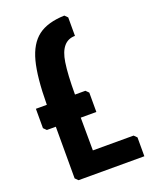

<svg xmlns="http://www.w3.org/2000/svg" viewBox="-154 -921 802 1006"><g transform="rotate(-20 247.5 -418.0)"><path d="M90 -304H40L24 -320V-428H85Q86 -581 108.5 -667Q131 -753 183.5 -793Q236 -833 331 -836L347 -820V-717Q269 -717 252 -605Q242 -540 242 -428H300L316 -412V-304H229L230 -121H457L473 -105V0H106L90 -16Z"/></g></svg>

Font: Chau Philomene One
Style: Regular
Weight: 400
Designer: Vicente Lamonaca
Foundry: TipoType
Version: Version 1.002